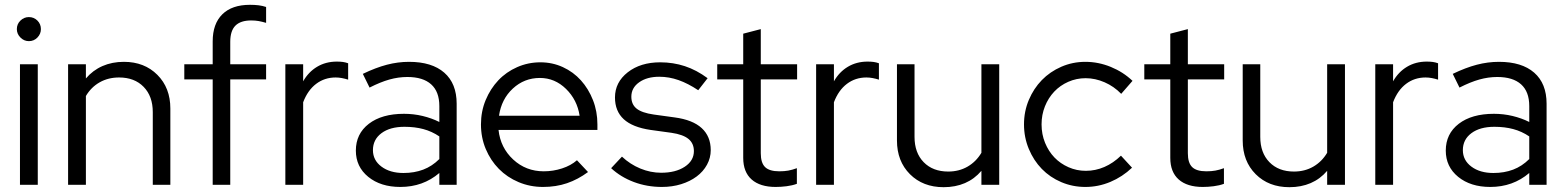

<svg xmlns="http://www.w3.org/2000/svg" viewBox="-20 -768 6509 798"><path d="M100 -597Q80 -597 65 -612Q50 -627 50 -647Q50 -668 65 -682.5Q80 -697 100 -697Q121 -697 135.5 -682.5Q150 -668 150 -647Q150 -627 135.5 -612Q121 -597 100 -597ZM137 -501V0H63V-501Z M263 0V-501H337V-442Q366 -476 406 -493.5Q446 -511 495 -511Q580 -511 634 -457Q688 -403 688 -317V0H615V-302Q615 -368 577 -407Q539 -446 475 -446Q430 -446 394.5 -426Q359 -406 337 -369V0Z M746 -501H864V-596Q864 -669 904 -708.5Q944 -748 1019 -748Q1039 -748 1055 -746Q1071 -744 1086 -739V-673Q1069 -678 1055 -680.5Q1041 -683 1024 -683Q980 -683 958.5 -661.5Q937 -640 937 -594V-501H1086V-438H937V0H864V-438H746Z M1166 0V-501H1240V-430Q1262 -469 1298 -490.5Q1334 -512 1380 -512Q1394 -512 1405 -510.5Q1416 -509 1427 -505V-437Q1414 -441 1401 -443.5Q1388 -446 1375 -446Q1329 -446 1294 -419.5Q1259 -393 1240 -343V0Z M1644 9Q1562 9 1510.5 -33Q1459 -75 1459 -142Q1459 -212 1513 -253.5Q1567 -295 1659 -295Q1699 -295 1736.5 -286Q1774 -277 1806 -261V-327Q1806 -387 1772 -417.5Q1738 -448 1673 -448Q1636 -448 1598.5 -437.5Q1561 -427 1516 -404L1488 -461Q1542 -487 1588 -499Q1634 -511 1680 -511Q1775 -511 1826.5 -466Q1878 -421 1878 -337V0H1806V-49Q1772 -20 1731.5 -5.5Q1691 9 1644 9ZM1530 -144Q1530 -102 1565.5 -75.5Q1601 -49 1657 -49Q1702 -49 1739 -63Q1776 -77 1806 -107V-201Q1775 -222 1739.5 -231.5Q1704 -241 1661 -241Q1601 -241 1565.5 -214.5Q1530 -188 1530 -144Z M2424 -53Q2382 -22 2336.5 -6.5Q2291 9 2237 9Q2183 9 2135.5 -11Q2088 -31 2053.5 -66Q2019 -101 1999 -148.5Q1979 -196 1979 -251Q1979 -305 1998.5 -352Q2018 -399 2051 -434Q2084 -469 2129.5 -489Q2175 -509 2226 -509Q2276 -509 2319.5 -489Q2363 -469 2394.5 -434Q2426 -399 2444.5 -352Q2463 -305 2463 -251V-228H2052Q2060 -154 2113 -105Q2166 -56 2240 -56Q2279 -56 2316 -68Q2353 -80 2378 -102ZM2224 -444Q2159 -444 2111.5 -400Q2064 -356 2054 -287H2389Q2379 -353 2332.5 -398.5Q2286 -444 2224 -444Z M2520 -69 2565 -117Q2599 -85 2641.5 -67.5Q2684 -50 2728 -50Q2788 -50 2826 -75Q2864 -100 2864 -140Q2864 -172 2841.5 -190.5Q2819 -209 2771 -216L2684 -228Q2609 -239 2572.5 -272.5Q2536 -306 2536 -363Q2536 -426 2589 -467.5Q2642 -509 2724 -509Q2778 -509 2826.5 -493Q2875 -477 2921 -443L2882 -393Q2840 -421 2800.5 -435Q2761 -449 2720 -449Q2669 -449 2636.5 -426Q2604 -403 2604 -366Q2604 -334 2626 -316.5Q2648 -299 2697 -292L2784 -280Q2859 -270 2896.5 -235.5Q2934 -201 2934 -144Q2934 -112 2918.5 -83.5Q2903 -55 2875.5 -34.5Q2848 -14 2811 -2.5Q2774 9 2731 9Q2669 9 2614.5 -11.5Q2560 -32 2520 -69Z M3069 -112V-438H2961V-501H3069V-628L3142 -647V-501H3293V-438H3142V-131Q3142 -91 3160 -73.5Q3178 -56 3219 -56Q3240 -56 3256.5 -59Q3273 -62 3292 -69V-4Q3273 3 3249.5 6Q3226 9 3204 9Q3139 9 3104 -22Q3069 -53 3069 -112Z M3372 0V-501H3446V-430Q3468 -469 3504 -490.5Q3540 -512 3586 -512Q3600 -512 3611 -510.5Q3622 -509 3633 -505V-437Q3620 -441 3607 -443.5Q3594 -446 3581 -446Q3535 -446 3500 -419.5Q3465 -393 3446 -343V0Z M3781 -501V-199Q3781 -133 3819 -94Q3857 -55 3921 -55Q3966 -55 4001.5 -75.5Q4037 -96 4059 -133V-501H4133V0H4059V-58Q4030 -24 3990.5 -7Q3951 10 3902 10Q3816 10 3762 -44Q3708 -98 3708 -184V-501Z M4493 -58Q4533 -58 4570 -74Q4607 -90 4639 -121L4685 -71Q4645 -33 4595 -12Q4545 9 4491 9Q4438 9 4391 -11Q4344 -31 4310 -66Q4276 -101 4256 -149Q4236 -197 4236 -251Q4236 -305 4256 -352.5Q4276 -400 4310 -435Q4344 -470 4391 -490.5Q4438 -511 4491 -511Q4545 -511 4596.5 -490Q4648 -469 4687 -432L4640 -378Q4610 -409 4571 -426Q4532 -443 4492 -443Q4454 -443 4420 -428Q4386 -413 4361.5 -387Q4337 -361 4323 -326Q4309 -291 4309 -251Q4309 -210 4323.5 -174.5Q4338 -139 4362.5 -113.5Q4387 -88 4421 -73Q4455 -58 4493 -58Z M4844 -112V-438H4736V-501H4844V-628L4917 -647V-501H5068V-438H4917V-131Q4917 -91 4935 -73.5Q4953 -56 4994 -56Q5015 -56 5031.5 -59Q5048 -62 5067 -69V-4Q5048 3 5024.5 6Q5001 9 4979 9Q4914 9 4879 -22Q4844 -53 4844 -112Z M5218 -501V-199Q5218 -133 5256 -94Q5294 -55 5358 -55Q5403 -55 5438.5 -75.5Q5474 -96 5496 -133V-501H5570V0H5496V-58Q5467 -24 5427.5 -7Q5388 10 5339 10Q5253 10 5199 -44Q5145 -98 5145 -184V-501Z M5696 0V-501H5770V-430Q5792 -469 5828 -490.5Q5864 -512 5910 -512Q5924 -512 5935 -510.5Q5946 -509 5957 -505V-437Q5944 -441 5931 -443.5Q5918 -446 5905 -446Q5859 -446 5824 -419.5Q5789 -393 5770 -343V0Z M6174 9Q6092 9 6040.5 -33Q5989 -75 5989 -142Q5989 -212 6043 -253.5Q6097 -295 6189 -295Q6229 -295 6266.5 -286Q6304 -277 6336 -261V-327Q6336 -387 6302 -417.5Q6268 -448 6203 -448Q6166 -448 6128.5 -437.5Q6091 -427 6046 -404L6018 -461Q6072 -487 6118 -499Q6164 -511 6210 -511Q6305 -511 6356.5 -466Q6408 -421 6408 -337V0H6336V-49Q6302 -20 6261.5 -5.5Q6221 9 6174 9ZM6060 -144Q6060 -102 6095.5 -75.5Q6131 -49 6187 -49Q6232 -49 6269 -63Q6306 -77 6336 -107V-201Q6305 -222 6269.5 -231.5Q6234 -241 6191 -241Q6131 -241 6095.5 -214.5Q6060 -188 6060 -144Z"/></svg>

Font: Red Hat Display
Style: Regular
Weight: 400
Designer: Pentagram / MCKL
Foundry: Pentagram / MCKL
Version: Version 1.003; Red Hat Display